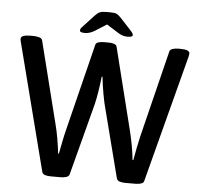

<svg xmlns="http://www.w3.org/2000/svg" viewBox="-57 -916 1025 977"><g transform="rotate(5 455.0 -427.0)"><path d="M348 -740Q332 -740 326.5 -743Q321 -746 321 -750Q321 -754 323 -759Q325 -764 337 -776L390 -833Q402 -846 413 -851Q424 -856 446 -856H466Q489 -856 499 -851.5Q509 -847 522 -833L573 -778Q586 -764 588.5 -759Q591 -754 591 -750Q591 -746 585.5 -743Q580 -740 564 -740Q540 -740 518 -754L456 -793L396 -755Q371 -740 348 -740ZM238 2Q220 2 208 -2Q196 -6 193 -17L26 -668Q25 -672 24.5 -675.5Q24 -679 24 -682Q24 -702 72 -702H87Q106 -702 119 -697.5Q132 -693 134 -682L239 -264Q248 -230 255 -188Q262 -146 265 -117H269Q275 -148 281.5 -181Q288 -214 295 -241L405 -684Q407 -694 419 -698Q431 -702 448 -702H471Q488 -702 500 -698Q512 -694 514 -684L619 -264Q628 -228 635.5 -186Q643 -144 645 -117H649Q654 -145 661 -180.5Q668 -216 674 -241L783 -682Q785 -693 798 -697.5Q811 -702 831 -702H838Q886 -702 886 -682Q886 -678 884 -668L714 -17Q712 -6 699 -2Q686 2 669 2H619Q602 2 589.5 -2Q577 -6 574 -17L486 -360Q477 -391 468.5 -438.5Q460 -486 456 -526H452Q448 -489 441.5 -448.5Q435 -408 429 -384L333 -17Q330 -6 317 -2Q304 2 288 2Z"/></g></svg>

Font: Asap Medium
Style: Regular
Weight: 500
Designer: Pablo Cosgaya
Foundry: Omnibus-Type
Version: Version 3.001; ttfautohint (v1.8.3)